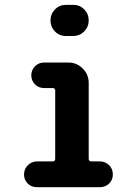

<svg xmlns="http://www.w3.org/2000/svg" viewBox="-20 -780 540 800"><path d="M254.9 -759.8H285.2Q312.5 -759.8 331.1 -740.7Q349.6 -721.7 349.6 -694.8Q349.6 -668 330.6 -648.9Q311.5 -629.9 285.2 -629.9H254.9Q227.5 -629.9 209 -648.9Q190.4 -668 190.4 -694.8Q190.4 -721.7 209 -740.7Q227.5 -759.8 254.9 -759.8ZM396.5 -107.4Q418.9 -107.4 434.6 -91.8Q450.2 -76.2 450.2 -52.7Q450.2 -30.3 434.6 -15.1Q418.9 0 396.5 0H133.8Q110.4 0 95.2 -15.6Q80.1 -31.2 80.1 -52.7Q80.1 -76.2 96.2 -91.8Q112.3 -107.4 133.8 -107.4H199.2Q210 -107.4 210 -118.2V-402.3Q210 -413.1 199.2 -413.1H164.1Q140.6 -413.1 125.5 -428.7Q110.4 -444.3 110.4 -466.3Q110.4 -488.3 126 -503.9Q141.6 -519.5 164.1 -519.5H264.6Q299.8 -519.5 324.7 -494.6Q349.6 -469.7 349.6 -434.6V-118.2Q349.6 -107.4 361.3 -107.4Z"/></svg>

Font: Rounded-X Mgen+ 2m bold
Style: Bold
Weight: 700
Designer: [Source Han Sans]
Ryoko NISHIZUKA  (kana & ideographs); Paul D. Hunt (Latin, Greek & Cyrillic); Wenlong ZHANG  (bopomofo
Version: Version 1.059.20150602